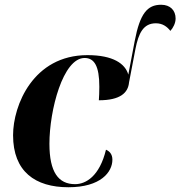

<svg xmlns="http://www.w3.org/2000/svg" viewBox="-20 -778 759 808"><path d="M268 10C404 10 453 -54 453 -106C453 -130 440 -142 426 -148C399 -36 341 -3 296 -3C226 -3 188 -53 188 -173C188 -314 245 -534 336 -534C377 -534 398 -500 398 -413C398 -389 397 -371 396 -356C487 -356 519 -388 523 -431L550 -572C563 -638 583 -680 636 -680C664 -680 683 -666 697 -648C709 -661 719 -681 719 -700C719 -734 697 -758 658 -758C600 -758 569 -721 547 -606L520 -464C507 -510 456 -546 348 -546C120 -546 35 -335 35 -209C35 -56 128 10 268 10Z"/></svg>

Font: Noto Serif Display
Style: Bold Italic
Weight: 700
Italic angle: -12°
Designer: Monotype Design Team
Foundry: Monotype Imaging Inc.
Version: Version 2.009